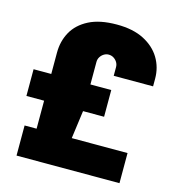

<svg xmlns="http://www.w3.org/2000/svg" viewBox="-105 -790 812 881"><g transform="rotate(15 301.0 -350.0)"><path d="M53 0V-143H110V-276H26V-403H110V-504Q110 -559 134.5 -603Q159 -647 210.5 -673.5Q262 -700 343 -700Q420 -700 471.5 -673.5Q523 -647 549.5 -603Q576 -559 576 -505V-469H389V-510Q389 -523 382.5 -533.5Q376 -544 365.5 -550.5Q355 -557 342 -557Q330 -557 319.5 -550.5Q309 -544 302.5 -533.5Q296 -523 296 -510V-403H395V-276H295L277 -143H542V0Z"/></g></svg>

Font: Archivo SemiCondensed Black
Style: Regular
Weight: 900
Width: 4
Designer: Hector Gatti
Foundry: Omnibus-Type
Version: Version 2.001